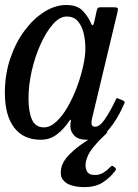

<svg xmlns="http://www.w3.org/2000/svg" viewBox="-22 -549 554 768"><path d="M474.5 -133.5Q449 -73.5 414 -31.8Q379 10 324 10Q290.5 10 274.8 -7Q259 -24 259.5 -45.5Q259.5 -52.5 260 -56.5Q260.5 -60.5 261.5 -65Q262 -70 260 -70Q258 -70 255 -65Q234 -33 205.8 -11.5Q177.5 10 141 10Q71.5 10 34.5 -38.8Q-2.5 -87.5 -2.5 -177.5Q-2.5 -251.5 19.2 -315.5Q41 -379.5 77 -427.5Q113 -475.5 156.2 -502.2Q199.5 -529 243 -529Q286.5 -529 307.8 -506.8Q329 -484.5 338.5 -463Q344.5 -448.5 348 -447.8Q351.5 -447 355 -461.5L365 -507Q366.5 -514 369.5 -517Q372.5 -520 380.5 -520H431Q446 -520 448.5 -516.5Q451 -513 448 -501L346.5 -76.5Q344 -67.5 344 -57.5Q344 -42 358.5 -42Q377 -42 398.2 -73.2Q419.5 -104.5 439.5 -147Q442.5 -153.5 443.8 -155.5Q445 -157.5 452 -154.5L469 -147.5Q475.5 -144.5 476.5 -142Q477.5 -139.5 474.5 -133.5ZM319.5 -355Q319.5 -388.5 312.2 -417.5Q305 -446.5 288.8 -464.8Q272.5 -483 245 -483Q217 -483 190 -452.5Q163 -422 140.8 -373Q118.5 -324 105.2 -266.5Q92 -209 92 -155Q92 -101.5 106 -70.5Q120 -39.5 153.5 -39.5Q178.5 -39.5 202.8 -61.8Q227 -84 248 -120.2Q269 -156.5 285 -199Q301 -241.5 310.2 -282.8Q319.5 -324 319.5 -355ZM315 199.5Q287 199.5 263.8 192.5Q240.5 185.5 228.8 168.8Q217 152 223 123.5Q229 95.5 255.5 69Q282 42.5 316.5 19.5Q351 -3.5 381.5 -21.5Q402 -34 406.5 -26.5Q409 -22.5 404.8 -17Q400.5 -11.5 393 -4.5Q371.5 15 349.8 41.5Q328 68 321.5 98.5Q317.5 117.5 324.8 134.2Q332 151 358 151Q376.5 151 391.5 141.8Q406.5 132.5 417.5 120.5Q426 110.5 432.5 117L438.5 122Q442.5 125.5 442 128Q441.5 130.5 437.5 136Q416.5 163.5 387.8 181.5Q359 199.5 315 199.5Z"/></svg>

Font: Besley* Narrow
Style: Italic
Weight: 400
Width: 4
Italic angle: -13°
Designer: Owen Earl
Foundry: indestructible type*
Version: Version 3.000; ttfautohint (v1.8.3)